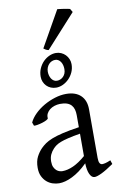

<svg xmlns="http://www.w3.org/2000/svg" viewBox="-103 -998 665 1069"><g transform="rotate(-10 229.5 -463.5)"><path d="M171.9 -48.8Q201.2 -48.8 234.1 -63.7Q267.1 -78.6 304.2 -110.8V-237.3Q263.2 -230.5 236.6 -224.1Q210 -217.8 192.9 -211.2Q175.8 -204.6 165.5 -197.3Q155.3 -189.9 147.5 -181.6Q134.8 -168.5 127 -151.6Q119.1 -134.8 119.1 -111.8Q119.1 -92.3 125 -80.1Q130.9 -67.9 139.2 -60.8Q147.5 -53.7 156.5 -51.3Q165.5 -48.8 171.9 -48.8ZM452.1 -40Q410.6 -11.2 383.5 1.7Q356.4 14.6 342.8 14.6Q326.7 14.6 315.9 -7.8Q305.2 -30.3 304.2 -69.8Q282.2 -47.9 260.3 -31.7Q238.3 -15.6 217.3 -5.4Q196.3 4.9 177.5 9.8Q158.7 14.6 143.1 14.6Q125.5 14.6 106.9 8.8Q88.4 2.9 73.5 -9.8Q58.6 -22.5 48.8 -42.5Q39.1 -62.5 39.1 -90.8Q39.1 -127.9 52 -152.8Q64.9 -177.7 83 -195.8Q94.7 -207.5 109.6 -218Q124.5 -228.5 149.2 -238.3Q173.8 -248 210.9 -256.8Q248 -265.6 304.2 -273.9V-342.8Q304.2 -359.4 300.3 -373.8Q296.4 -388.2 287.1 -398.7Q277.8 -409.2 262 -414.8Q246.1 -420.4 222.2 -419.9Q206.5 -419.4 191.4 -414.6Q176.3 -409.7 165 -400.9Q153.8 -392.1 147.5 -380.1Q141.1 -368.2 142.6 -353.5Q143.1 -349.1 132.6 -343.5Q122.1 -337.9 107.7 -333.5Q93.3 -329.1 79.3 -326.7Q65.4 -324.2 59.6 -325.7L52.7 -344.7Q64 -369.1 86.9 -391.6Q109.9 -414.1 139.4 -431.2Q168.9 -448.2 201.9 -458.5Q234.9 -468.8 265.6 -468.8Q319.3 -468.8 348.4 -440.7Q377.4 -412.6 377.4 -362.3V-86.9Q377.4 -66.4 382.8 -57.6Q388.2 -48.8 397 -48.8Q403.8 -48.8 414.6 -51.3Q425.3 -53.7 444.8 -62ZM281.2 -606.9Q281.2 -618.7 278.3 -629.4Q275.4 -640.1 270 -648.2Q264.6 -656.2 256.8 -661.1Q249 -666 239.3 -666Q229 -666 219.7 -661.9Q210.4 -657.7 203.4 -650.1Q196.3 -642.6 191.9 -631.8Q187.5 -621.1 187.5 -607.9Q187.5 -596.7 190.4 -586.2Q193.4 -575.7 198.7 -567.6Q204.1 -559.6 211.9 -554.7Q219.7 -549.8 229.5 -549.8Q239.3 -549.8 248.5 -553.5Q257.8 -557.1 265.1 -564.5Q272.5 -571.8 276.9 -582.3Q281.2 -592.8 281.2 -606.9ZM325.2 -627Q325.2 -602.1 315.7 -581.3Q306.2 -560.5 290.8 -545.2Q275.4 -529.8 256.6 -521.2Q237.8 -512.7 219.2 -512.7Q202.6 -512.7 188.7 -518.6Q174.8 -524.4 164.8 -534.7Q154.8 -544.9 149.2 -558.6Q143.6 -572.3 143.6 -587.9Q143.6 -612.8 153.1 -634Q162.6 -655.3 177.7 -670.7Q192.9 -686 211.7 -694.6Q230.5 -703.1 249.5 -703.1Q265.1 -703.1 279.1 -697Q293 -690.9 303.2 -680.4Q313.5 -669.9 319.3 -656Q325.2 -642.1 325.2 -627ZM213.4 -726.1Q204.6 -727.5 197.8 -731.4Q190.9 -735.4 185.5 -739.7L299.8 -941.9Q305.7 -941.4 315.2 -940.2Q324.7 -939 335.2 -937.5Q345.7 -936 355.5 -934.1Q365.2 -932.1 370.6 -930.7L381.8 -911.6Z"/></g></svg>

Font: Gentium Kaktovik
Style: Regular
Weight: 400
Designer: J. Victor Gaultney and Annie Olsen
Foundry: SIL International
Version: Version 1.102; 2013; Maintenance release